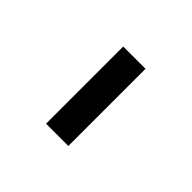

<svg xmlns="http://www.w3.org/2000/svg" viewBox="25 -914 518 518"><g transform="rotate(-45 284.0 -654.5)"><path d="M136.2 -612.3V-697.3H430.7V-612.3Z"/></g></svg>

Font: Akatab ExtraBold
Style: Regular
Weight: 800
Designer: SIL International
Foundry: SIL International
Version: Version 3.000